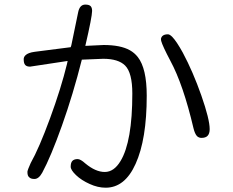

<svg xmlns="http://www.w3.org/2000/svg" viewBox="-20 -790 1040 858"><path d="M571.3 -372.1Q571.3 -157.2 518.6 -70.3Q489.3 -21.5 448.2 -21.5Q407.2 -21.5 361.3 -59.6Q339.8 -79.1 327.1 -79.1Q311.5 -79.1 303.7 -71.3Q295.9 -63.5 295.9 -44.9Q295.9 -30.3 319.8 -7.3Q343.8 15.6 380.9 32.2Q417 48.8 452.1 48.8Q538.1 48.8 585.9 -57.6Q635.7 -167 635.7 -362.3Q635.7 -484.4 595.7 -535.2Q581.1 -553.7 560.5 -565.4Q518.6 -588.9 443.4 -588.9L361.3 -585Q391.6 -715.8 391.6 -741.2Q391.6 -755.9 384.8 -762.7Q377.9 -769.5 361.3 -769.5Q335.9 -769.5 329.1 -734.4L298.8 -587.9L295.9 -579.1L135.7 -558.6Q105.5 -554.7 93.8 -543Q85.9 -535.2 85.9 -525.4Q85.9 -506.8 92.8 -499.5Q99.6 -492.2 114.3 -492.2L282.2 -517.6L279.3 -503.9Q252.9 -395.5 203.6 -261.2Q154.3 -127 117.2 -61.5Q103.5 -31.2 102.5 -22.5Q102.5 -10.7 105 -5.4Q107.4 0 110.4 2Q117.2 9.8 133.8 9.8Q153.3 9.8 168.9 -18.6Q207 -88.9 256.8 -228.5Q306.6 -368.2 345.7 -523.4L441.4 -527.3Q508.8 -527.3 539.1 -497.1Q571.3 -464.8 571.3 -372.1ZM730.5 -636.7Q703.1 -636.7 699.2 -616.2Q699.2 -610.4 700.2 -607.4Q706.1 -585 741.2 -518.6Q798.8 -412.1 844.7 -216.8Q850.6 -192.4 860.4 -181.6Q869.1 -173.8 879.9 -173.8Q898.4 -173.8 907.2 -182.6Q917 -192.4 917 -212.9Q917 -256.8 879.9 -362.8Q842.8 -468.8 796.9 -554.7Q769.5 -604.5 750 -625Q738.3 -636.7 730.5 -636.7Z"/></svg>

Font: FakePearl
Style: ExtraLight
Weight: 300
Version: Version 1.2